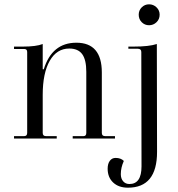

<svg xmlns="http://www.w3.org/2000/svg" viewBox="-20 -642 825 890"><path d="M623 -574Q623 -594 637 -608Q651 -622 671 -622Q691 -622 705.5 -608Q720 -594 720 -574Q720 -553 705.5 -539Q691 -525 671 -525Q651 -525 637 -539Q623 -553 623 -574ZM45 0V-11H92Q106 -11 106 -26V-401Q106 -415 92 -415H45V-426H86Q148 -426 178 -438V-321H183Q221 -444 334 -444Q452 -444 452 -306V-26Q452 -11 467 -11H513V0H317V-11H367Q380 -11 380 -26V-309Q380 -365 361 -391Q342 -417 301 -417Q243 -417 210.5 -360Q178 -303 178 -202V-26Q178 -11 193 -11H243V0ZM573 228Q530 228 504.5 204Q479 180 479 140Q479 117 489 103.5Q499 90 516 90Q540 90 554 104Q540 135 540 165Q540 186 551 198.5Q562 211 580 211Q636 211 636 129L635 -401Q635 -416 619 -416H575V-426H599Q671 -426 707 -438L708 62Q708 228 573 228Z"/></svg>

Font: Arapey Regular-Display
Style: Regular
Weight: 400
Designer: Eduardo Rodriguez Tunni
Foundry: Eduardo Rodriguez Tunni
Version: Version 4.000